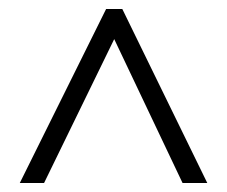

<svg xmlns="http://www.w3.org/2000/svg" viewBox="-20 -735 504 427"><path d="M24 -328H78L234 -648L386 -328H441L252 -715H216Z"/></svg>

Font: Noto Sans Thai Cond Light
Style: Regular
Weight: 300
Width: 3
Designer: Monotype Design Team
Foundry: Monotype Imaging Inc.
Version: Version 2.002